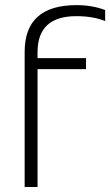

<svg xmlns="http://www.w3.org/2000/svg" viewBox="-20 -744 438 764"><path d="M78.1 0V-537.6Q78.1 -723.6 284.2 -723.6Q347.2 -723.6 398.4 -704.1V-660.2Q350.1 -679.7 283.7 -679.7Q129.4 -679.7 129.4 -536.6V-512.7H322.3V-468.8H129.4V0Z"/></svg>

Font: Sansation Light
Style: Light
Weight: 300
Designer: Bernd Montag
Version: Version 1.301